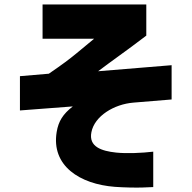

<svg xmlns="http://www.w3.org/2000/svg" viewBox="-20 -748 856 857"><path d="M615 89 664 87V-71C613 -65 545 -62 498 -67C433 -74 375 -93 388 -158C402 -230 489 -283 576 -290L746 -304V-457L418 -430C469 -469 552 -527 633 -589V-728H170V-575H400L319 -508C291 -485 261 -462 198 -419L69 -408V-255L305 -273C261 -239 241 -207 233 -159C208 -8 336 74 493 86C533 89 589 90 615 89Z"/></svg>

Font: コーポレート・ロゴ ver3 Bold
Style: Regular
Weight: 700
Designer: [KANA_main] LOGOTYPE.JP [Source Han Sans] Ryoko NISHIZUKA 西塚涼子 (kana, bopomofo & ideographs); Paul D. Hunt (Latin, Greek
Version: Version 12.001;FEAKit 1.0